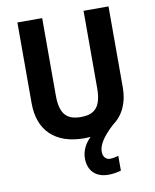

<svg xmlns="http://www.w3.org/2000/svg" viewBox="-101 -790 890 1106"><g transform="rotate(-10 344.0 -236.5)"><path d="M427 104C427 68 451 23 519 -39C580 -83 611 -153 611 -239V-714H465V-263C465 -156 429 -114 345 -114C264 -114 223 -150 223 -262V-714H78V-240C78 -85 170 10 342 10C355 10 367 9 379 8C347 39 325 80 325 125C325 195 367 241 443 241C471 241 496 236 517 230V143C506 147 486 152 467 152C445 152 427 134 427 104Z"/></g></svg>

Font: Noto Sans Gurmukhi SemiCondensed
Style: Bold
Weight: 700
Width: 4
Designer: Jelle Bosma - Monotype Design Team
Foundry: Monotype Imaging Inc.
Version: Version 2.004